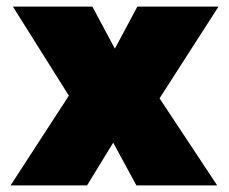

<svg xmlns="http://www.w3.org/2000/svg" viewBox="-20 -560 692 580"><path d="M640 -540 462 -263 636 0H392L322 -129L243 0H12L188 -271L19 -540H259L327 -413L395 -540Z"/></svg>

Font: Nacelle Black
Style: Regular
Weight: 900
Designer: Sora Sagano
Foundry: Sora Sagano
Version: Version 1.000;FEAKit 1.0